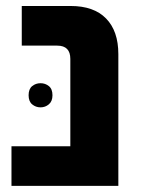

<svg xmlns="http://www.w3.org/2000/svg" viewBox="-20 -609 484 629"><path d="M367.7 0H17.6V-129.9H210.4V-416Q210.4 -459.5 167.5 -459.5H51.3V-589.4H211.4Q287.6 -589.4 327.6 -548.3Q367.7 -507.3 367.7 -431.6ZM73.7 -296.9Q73.7 -317.4 85.4 -326.9Q97.2 -336.4 112.8 -336.4Q128.4 -336.4 140.1 -326.9Q151.9 -317.4 151.9 -296.9Q151.9 -277.3 140.1 -267.3Q128.4 -257.3 112.8 -257.3Q97.2 -257.3 85.4 -267.1Q73.7 -276.9 73.7 -296.9Z"/></svg>

Font: Lunasima
Style: Bold
Weight: 700
Designer: The DocRepair Project, Monotype Design Team
Foundry: Google
Version: Version 2.009